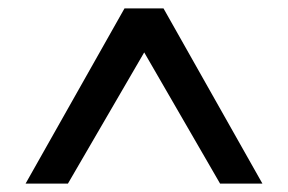

<svg xmlns="http://www.w3.org/2000/svg" viewBox="-20 -720 686 458"><path d="M41 -282 277 -700H370L606 -282H505L324 -595L142 -282Z"/></svg>

Font: DM Sans 10pt Medium
Style: Regular
Weight: 500
Version: Version 4.004;gftools[0.9.30]